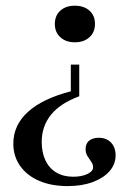

<svg xmlns="http://www.w3.org/2000/svg" viewBox="-20 -447 446 660"><path d="M212.9 192.7Q156.5 192.7 114.5 174.6Q72.6 156.5 49.2 123.4Q25.8 90.3 25.8 46.8Q25.8 -16.9 76.2 -62.5Q126.6 -108.1 223.4 -133.1V-225H252.4V-116.1Q187.1 -91.9 155.2 -52.4Q123.4 -12.9 123.4 41.1Q123.4 76.6 135.9 103.6Q148.4 130.6 173 145.6Q197.6 160.5 231.5 160.5Q260.5 160.5 280.2 151.2Q300 141.9 300 128.2Q300 117.7 293.5 108.9Q287.1 100 280.6 89.5Q274.2 79 274.2 65.3Q274.2 46.8 286.3 36.7Q298.4 26.6 319.4 26.6Q346 26.6 361.7 43.1Q377.4 59.7 377.4 87.1Q377.4 117.7 356.5 141.5Q335.5 165.3 298.4 179Q261.3 192.7 212.9 192.7ZM237.1 -301.6Q206.5 -301.6 187.5 -319Q168.5 -336.3 168.5 -364.5Q168.5 -393.5 187.5 -410.5Q206.5 -427.4 237.1 -427.4Q268.5 -427.4 287.5 -410.5Q306.5 -393.5 306.5 -364.5Q306.5 -336.3 287.5 -319Q268.5 -301.6 237.1 -301.6Z"/></svg>

Font: Playfair 5pt SemiExpanded Light SemiBold
Style: Regular
Weight: 600
Version: Version 2.001;gftools[0.9.30]